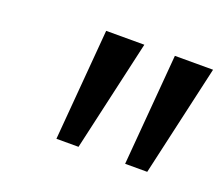

<svg xmlns="http://www.w3.org/2000/svg" viewBox="-61 -791 524 449"><g transform="rotate(20 201.0 -566.5)"><path d="M113 -428 136 -705H231L168 -428ZM284 -428 307 -705H402L339 -428Z"/></g></svg>

Font: Nunito Sans
Style: Italic
Weight: 400
Italic angle: -9°
Designer: Vernon Adams
Foundry: Vernon Adams
Version: Version 3.006; ttfautohint (v1.8.3)